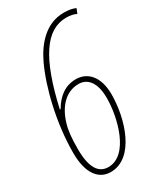

<svg xmlns="http://www.w3.org/2000/svg" viewBox="-186 -793 737 872"><g transform="rotate(-30 182.0 -357.0)"><path d="M127 10C252 10 306 -168 306 -295C306 -384 263 -435 199 -435C143 -435 102 -403 72 -352H68C122 -591 194 -699 301 -699C322 -699 341 -695 354 -688L364 -713C349 -720 330 -724 302 -724C209 -724 148 -652 112 -576C63 -472 22 -306 22 -150C22 -41 66 10 127 10ZM129 -15C78 -15 49 -58 49 -154C49 -214 53 -252 63 -284C84 -355 130 -410 199 -410C248 -410 279 -369 279 -291C279 -190 236 -15 129 -15Z"/></g></svg>

Font: Noto Sans ExtraCondensed Thin
Style: Italic
Weight: 100
Width: 2
Italic angle: -12°
Designer: Monotype Design Team
Foundry: Monotype Imaging Inc.
Version: Version 2.013